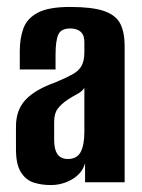

<svg xmlns="http://www.w3.org/2000/svg" viewBox="-20 -525 410 553"><path d="M126 8Q100 8 77.5 1Q55 -6 40.5 -28.5Q26 -51 26 -95V-161Q26 -208 53.5 -237.5Q81 -267 140 -288Q171 -301 189 -311Q207 -321 215 -335.5Q223 -350 223 -375V-402Q223 -418 218 -426.5Q213 -435 203.5 -439Q194 -443 182 -443Q156 -443 148 -425.5Q140 -408 140 -367V-325H37V-378Q37 -415 47.5 -443.5Q58 -472 89 -488.5Q120 -505 182 -505Q245 -505 279 -493.5Q313 -482 326 -457.5Q339 -433 339 -391V0H225V-55Q217 -26 188.5 -9Q160 8 126 8ZM175 -67Q202 -67 212.5 -87.5Q223 -108 223 -145V-272Q217 -262 203 -254.5Q189 -247 175 -238Q156 -225 146 -211.5Q136 -198 136 -174V-123Q136 -102 141 -89.5Q146 -77 155 -72Q164 -67 175 -67Z"/></svg>

Font: Alumni Sans Thin
Style: Bold
Weight: 700
Version: Version 1.018